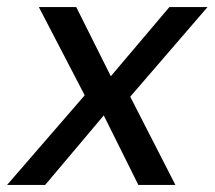

<svg xmlns="http://www.w3.org/2000/svg" viewBox="-44 -524 608 544"><path d="M-24 0 196 -254 66 -504H172L270 -308L436 -504H544L325 -250L453 0H348L250 -197L84 0Z"/></svg>

Font: DM Sans Medium
Style: Italic
Weight: 500
Italic angle: -10°
Designer: Colophon Foundry, Jonny Pinhorn
Foundry: Colophon Foundry
Version: Version 4.004;gftools[0.9.30]